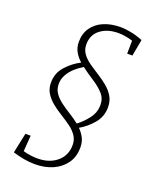

<svg xmlns="http://www.w3.org/2000/svg" viewBox="-159 -796 874 1067"><g transform="rotate(20 278.0 -262.5)"><path d="M178 177Q146 177 113 171Q80 165 47 155L72 36H103L96 130Q139 142 181 142Q251 142 295.5 104.5Q340 67 340 5Q340 -26 323.5 -50Q307 -74 280.5 -93Q254 -112 224 -130.5Q194 -149 168 -170Q142 -191 125 -217.5Q108 -244 108 -280Q108 -337 144.5 -377.5Q181 -418 228 -442Q205 -462 190.5 -487.5Q176 -513 176 -546Q176 -596 201 -631Q226 -666 269 -684Q312 -702 367 -702Q397 -702 431.5 -695Q466 -688 500 -674L482 -576H451L452 -653Q406 -667 367 -667Q303 -667 261.5 -635.5Q220 -604 220 -547Q220 -516 236.5 -493Q253 -470 280 -451Q307 -432 336.5 -413.5Q366 -395 392.5 -373.5Q419 -352 436 -324.5Q453 -297 453 -259Q453 -204 418.5 -163Q384 -122 340 -97Q360 -77 372.5 -53Q385 -29 385 3Q385 58 358 96.5Q331 135 284.5 156Q238 177 178 177ZM151 -288Q151 -257 167 -234Q183 -211 209 -191.5Q235 -172 264.5 -154Q294 -136 320 -115Q352 -138 380.5 -175Q409 -212 409 -257Q409 -296 383.5 -323.5Q358 -351 321 -374.5Q284 -398 250 -424Q226 -410 203 -389.5Q180 -369 165.5 -343Q151 -317 151 -288Z"/></g></svg>

Font: Bitter Light
Style: Italic
Weight: 300
Italic angle: -9°
Designer: Sol Matas, and Bitter project Authors
Foundry: Sol Matas
Version: Version 2.001